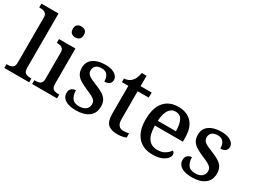

<svg xmlns="http://www.w3.org/2000/svg" viewBox="-54 -1359 2590 1965"><g transform="rotate(30 1240.5 -376.5)"><path d="M14 0V-45H27Q49 -45 67 -50.5Q85 -56 95.5 -71.5Q106 -87 106 -117V-649Q106 -678 94 -692Q82 -706 64.5 -710.5Q47 -715 27 -715H14V-760H216V-117Q216 -87 226.5 -71.5Q237 -56 255.5 -50.5Q274 -45 295 -45H308V0Z M343 0V-45H356Q378 -45 395.5 -50Q413 -55 424 -69.5Q435 -84 435 -113V-423Q435 -452 424 -466.5Q413 -481 395 -486Q377 -491 356 -491H351V-536H545V-117Q545 -87 555.5 -71.5Q566 -56 584.5 -50.5Q603 -45 624 -45H637V0ZM486 -633Q459 -633 440 -648Q421 -663 421 -698Q421 -734 440 -748.5Q459 -763 486 -763Q512 -763 531.5 -748.5Q551 -734 551 -698Q551 -663 531.5 -648Q512 -633 486 -633Z M866 10Q811 10 772 -2.5Q733 -15 713 -39.5Q693 -64 693 -98Q693 -125 704.5 -140.5Q716 -156 732 -162.5Q748 -169 763 -169Q763 -114 787.5 -78Q812 -42 872 -42Q924 -42 951 -66Q978 -90 978 -127Q978 -151 967 -166.5Q956 -182 929.5 -197Q903 -212 856 -231Q803 -254 768.5 -275.5Q734 -297 717 -326.5Q700 -356 700 -400Q700 -471 753.5 -508.5Q807 -546 895 -546Q947 -546 980.5 -533Q1014 -520 1031 -499Q1048 -478 1048 -453Q1048 -425 1028.5 -408Q1009 -391 970 -391Q970 -441 948 -468.5Q926 -496 882 -496Q835 -496 813 -475Q791 -454 791 -421Q791 -385 819 -365Q847 -345 914 -319Q968 -298 1002 -276Q1036 -254 1052.5 -224.5Q1069 -195 1069 -151Q1069 -73 1014.5 -31.5Q960 10 866 10Z M1354 10Q1278 10 1241.5 -24.5Q1205 -59 1205 -146V-476H1129V-519Q1151 -519 1174 -528Q1197 -537 1213 -554Q1230 -571 1241 -596.5Q1252 -622 1259 -659H1315V-536H1446V-476H1315V-146Q1315 -97 1334.5 -74Q1354 -51 1389 -51Q1407 -51 1423 -53Q1439 -55 1455 -58V-9Q1441 -2 1412.5 4Q1384 10 1354 10Z M1769 10Q1655 10 1592.5 -62Q1530 -134 1530 -264Q1530 -404 1590 -475.5Q1650 -547 1759 -547Q1859 -547 1916.5 -486.5Q1974 -426 1974 -307V-260H1643Q1645 -153 1681.5 -104.5Q1718 -56 1789 -56Q1841 -56 1876.5 -78.5Q1912 -101 1930 -130Q1939 -127 1946 -117Q1953 -107 1953 -93Q1953 -72 1933.5 -48Q1914 -24 1873.5 -7Q1833 10 1769 10ZM1859 -317Q1859 -396 1836 -443Q1813 -490 1758 -490Q1707 -490 1678 -445.5Q1649 -401 1645 -317Z M2237 10Q2182 10 2143 -2.5Q2104 -15 2084 -39.5Q2064 -64 2064 -98Q2064 -125 2075.5 -140.5Q2087 -156 2103 -162.5Q2119 -169 2134 -169Q2134 -114 2158.5 -78Q2183 -42 2243 -42Q2295 -42 2322 -66Q2349 -90 2349 -127Q2349 -151 2338 -166.5Q2327 -182 2300.5 -197Q2274 -212 2227 -231Q2174 -254 2139.5 -275.5Q2105 -297 2088 -326.5Q2071 -356 2071 -400Q2071 -471 2124.5 -508.5Q2178 -546 2266 -546Q2318 -546 2351.5 -533Q2385 -520 2402 -499Q2419 -478 2419 -453Q2419 -425 2399.5 -408Q2380 -391 2341 -391Q2341 -441 2319 -468.5Q2297 -496 2253 -496Q2206 -496 2184 -475Q2162 -454 2162 -421Q2162 -385 2190 -365Q2218 -345 2285 -319Q2339 -298 2373 -276Q2407 -254 2423.5 -224.5Q2440 -195 2440 -151Q2440 -73 2385.5 -31.5Q2331 10 2237 10Z"/></g></svg>

Font: Noto Serif Hebrew Medium
Style: Regular
Weight: 500
Version: Version 2.003